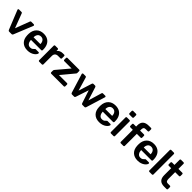

<svg xmlns="http://www.w3.org/2000/svg" viewBox="498 -2569 4407 4407"><g transform="rotate(45 2701.5 -365.0)"><path d="M250 0Q234 0 226 -7.5Q218 -15 214 -25L27 -489Q25 -494 25 -498Q25 -507 31.5 -513.5Q38 -520 47 -520H128Q140 -520 146 -513.5Q152 -507 154 -501L287 -150L420 -501Q422 -507 428.5 -513.5Q435 -520 446 -520H528Q536 -520 542.5 -513.5Q549 -507 549 -498Q549 -494 548 -489L360 -25Q356 -15 348 -7.5Q340 0 324 0Z M845 10Q734 10 668.5 -54Q603 -118 599 -236Q599 -245 599 -261Q599 -277 599 -286Q604 -399 669.5 -464.5Q735 -530 845 -530Q926 -530 981 -496.5Q1036 -463 1064 -403.5Q1092 -344 1092 -266V-245Q1092 -235 1085 -228Q1078 -221 1067 -221H735V-213Q737 -161 764.5 -122Q792 -83 844 -83Q886 -83 908.5 -101Q931 -119 939 -129Q948 -140 953 -143Q958 -146 970 -146H1056Q1066 -146 1072 -140Q1078 -134 1078 -125Q1077 -109 1061.5 -86Q1046 -63 1016.5 -41Q987 -19 944 -4.5Q901 10 845 10ZM735 -305H956V-308Q956 -366 926.5 -402.5Q897 -439 845 -439Q792 -439 763.5 -402.5Q735 -366 735 -308Z M1222 0Q1212 0 1205 -7Q1198 -14 1198 -24V-495Q1198 -506 1205 -513Q1212 -520 1222 -520H1303Q1313 -520 1320.5 -513Q1328 -506 1328 -495V-454Q1351 -486 1387.5 -503Q1424 -520 1472 -520H1513Q1524 -520 1530.5 -513Q1537 -506 1537 -496V-424Q1537 -414 1530.5 -407Q1524 -400 1513 -400H1435Q1387 -400 1360.5 -373.5Q1334 -347 1334 -299V-24Q1334 -14 1326.5 -7Q1319 0 1309 0Z M1613 0Q1602 0 1595.5 -7Q1589 -14 1589 -24V-81Q1589 -91 1593.5 -99Q1598 -107 1603 -113L1859 -416H1621Q1611 -416 1604 -422.5Q1597 -429 1597 -440V-496Q1597 -506 1604 -513Q1611 -520 1621 -520H2000Q2011 -520 2017.5 -513Q2024 -506 2024 -496V-435Q2024 -426 2020 -418.5Q2016 -411 2010 -405L1760 -104H2021Q2031 -104 2038 -97.5Q2045 -91 2045 -80V-24Q2045 -14 2038 -7Q2031 0 2021 0Z M2288 0Q2274 0 2266.5 -7Q2259 -14 2255 -25L2112 -489Q2111 -494 2111 -498Q2111 -507 2117.5 -513.5Q2124 -520 2132 -520H2206Q2218 -520 2225 -513.5Q2232 -507 2233 -501L2331 -170L2435 -498Q2437 -505 2444 -512.5Q2451 -520 2465 -520H2515Q2528 -520 2535.5 -512.5Q2543 -505 2545 -498L2649 -170L2747 -501Q2748 -507 2755 -513.5Q2762 -520 2773 -520H2847Q2856 -520 2862.5 -513.5Q2869 -507 2869 -498Q2869 -494 2867 -489L2724 -25Q2720 -14 2713 -7Q2706 0 2692 0H2627Q2613 0 2605 -7Q2597 -14 2594 -25L2490 -341L2386 -25Q2383 -14 2375 -7Q2367 0 2352 0Z M3175 10Q3064 10 2998.5 -54Q2933 -118 2929 -236Q2929 -245 2929 -261Q2929 -277 2929 -286Q2934 -399 2999.5 -464.5Q3065 -530 3175 -530Q3256 -530 3311 -496.5Q3366 -463 3394 -403.5Q3422 -344 3422 -266V-245Q3422 -235 3415 -228Q3408 -221 3397 -221H3065V-213Q3067 -161 3094.5 -122Q3122 -83 3174 -83Q3216 -83 3238.5 -101Q3261 -119 3269 -129Q3278 -140 3283 -143Q3288 -146 3300 -146H3386Q3396 -146 3402 -140Q3408 -134 3408 -125Q3407 -109 3391.5 -86Q3376 -63 3346.5 -41Q3317 -19 3274 -4.5Q3231 10 3175 10ZM3065 -305H3286V-308Q3286 -366 3256.5 -402.5Q3227 -439 3175 -439Q3122 -439 3093.5 -402.5Q3065 -366 3065 -308Z M3548 -606Q3538 -606 3531 -613Q3524 -620 3524 -630V-702Q3524 -712 3531 -719Q3538 -726 3548 -726H3639Q3649 -726 3656.5 -719Q3664 -712 3664 -702V-630Q3664 -620 3656.5 -613Q3649 -606 3639 -606ZM3552 0Q3542 0 3535 -7Q3528 -14 3528 -24V-496Q3528 -506 3535 -513Q3542 -520 3552 -520H3635Q3646 -520 3652.5 -513Q3659 -506 3659 -496V-24Q3659 -14 3652.5 -7Q3646 0 3635 0Z M3872 0Q3862 0 3855 -7Q3848 -14 3848 -24V-414H3767Q3757 -414 3750 -421Q3743 -428 3743 -439V-496Q3743 -506 3750 -513Q3757 -520 3767 -520H3848V-561Q3848 -740 4044 -740H4112Q4123 -740 4129.5 -733Q4136 -726 4136 -716V-659Q4136 -648 4129.5 -641Q4123 -634 4112 -634H4048Q4008 -634 3993 -614Q3978 -594 3978 -556V-520H4102Q4113 -520 4119.5 -513Q4126 -506 4126 -496V-439Q4126 -428 4119.5 -421Q4113 -414 4102 -414H3978V-24Q3978 -14 3971 -7Q3964 0 3954 0Z M4422 10Q4311 10 4245.5 -54Q4180 -118 4176 -236Q4176 -245 4176 -261Q4176 -277 4176 -286Q4181 -399 4246.5 -464.5Q4312 -530 4422 -530Q4503 -530 4558 -496.5Q4613 -463 4641 -403.5Q4669 -344 4669 -266V-245Q4669 -235 4662 -228Q4655 -221 4644 -221H4312V-213Q4314 -161 4341.5 -122Q4369 -83 4421 -83Q4463 -83 4485.5 -101Q4508 -119 4516 -129Q4525 -140 4530 -143Q4535 -146 4547 -146H4633Q4643 -146 4649 -140Q4655 -134 4655 -125Q4654 -109 4638.5 -86Q4623 -63 4593.5 -41Q4564 -19 4521 -4.5Q4478 10 4422 10ZM4312 -305H4533V-308Q4533 -366 4503.5 -402.5Q4474 -439 4422 -439Q4369 -439 4340.5 -402.5Q4312 -366 4312 -308Z M4800 0Q4790 0 4783 -7Q4776 -14 4776 -24V-686Q4776 -696 4783 -703Q4790 -710 4800 -710H4883Q4893 -710 4900 -703Q4907 -696 4907 -686V-24Q4907 -14 4900 -7Q4893 0 4883 0Z M5275 0Q5093 0 5093 -187V-414H5014Q5004 -414 4997 -421Q4990 -428 4990 -439V-496Q4990 -506 4997 -513Q5004 -520 5014 -520H5093V-686Q5093 -696 5099.5 -703Q5106 -710 5117 -710H5198Q5208 -710 5215 -703Q5222 -696 5222 -686V-520H5347Q5357 -520 5364 -513Q5371 -506 5371 -496V-439Q5371 -428 5364 -421Q5357 -414 5347 -414H5222V-197Q5222 -156 5236.5 -133Q5251 -110 5287 -110H5356Q5366 -110 5373 -103Q5380 -96 5380 -86V-24Q5380 -14 5373 -7Q5366 0 5356 0Z"/></g></svg>

Font: Rubik Medium
Style: Regular
Weight: 500
Designer: Hubert and Fischer
Foundry: Hubert and Fischer
Version: Version 2.300; ttfautohint (v1.8.4.7-5d5b);gftools[0.9.30]